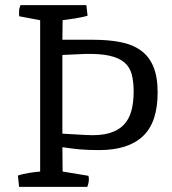

<svg xmlns="http://www.w3.org/2000/svg" viewBox="-20 -727 671 747"><path d="M49.8 -43.9Q59.1 -47.4 70.1 -49.8Q81.1 -52.2 92.5 -54.2Q104 -56.2 115.2 -57.4Q126.5 -58.6 136.2 -59.6V-648.4L55.2 -663.6Q54.2 -666 54.2 -672.6Q54.2 -679.2 54.2 -683.1Q54.2 -689.9 56.2 -696.8Q58.1 -703.6 59.6 -707H315.9L320.8 -666Q312 -663.1 299.3 -660.4Q286.6 -657.7 273.2 -655.5Q259.8 -653.3 246.6 -651.6Q233.4 -649.9 223.6 -648.4L222.7 -572.3H342.8Q401.9 -572.3 448.5 -563.2Q495.1 -554.2 527.3 -531.2Q559.6 -508.3 576.4 -468.5Q593.3 -428.7 593.3 -366.7Q593.3 -251 535.9 -197Q478.5 -143.1 366.7 -143.1Q343.3 -143.1 324.5 -143.8Q305.7 -144.5 288.8 -146Q272 -147.5 256.1 -149.7Q240.2 -151.9 222.7 -154.3L223.6 -59.6L324.2 -43Q325.2 -40.5 325.4 -35.9Q325.7 -31.2 325.7 -27.8Q325.7 -21 323.5 -12.2Q321.3 -3.4 319.3 0H54.2ZM315.9 -201.7Q368.7 -198.7 404.1 -208.7Q439.5 -218.8 460.7 -240.5Q481.9 -262.2 491 -295.2Q500 -328.1 500 -371.1Q500 -409.7 492.4 -438Q484.9 -466.3 463.9 -484.1Q442.9 -502 405.8 -510.3Q368.7 -518.6 309.6 -517.1L222.7 -513.2V-207Z"/></svg>

Font: Fjord
Style: One
Weight: 400
Designer: Viktoriya Grabowska
Foundry: Viktoriya Grabowska
Version: Version 1.002